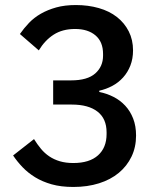

<svg xmlns="http://www.w3.org/2000/svg" viewBox="-20 -730 640 762"><path d="M262 -411Q327 -411 358 -438.5Q389 -466 389 -509V-516Q389 -564 359 -589.5Q329 -615 278 -615Q228 -615 193 -592.5Q158 -570 134 -530L59 -595Q75 -618 95 -639Q115 -660 142 -675.5Q169 -691 203 -700.5Q237 -710 281 -710Q330 -710 372 -698Q414 -686 444 -662.5Q474 -639 491 -605.5Q508 -572 508 -530Q508 -497 497.5 -470Q487 -443 468.5 -422.5Q450 -402 425.5 -389Q401 -376 374 -370V-365Q404 -359 430.5 -345.5Q457 -332 477 -310.5Q497 -289 508.5 -259.5Q520 -230 520 -192Q520 -146 502 -108.5Q484 -71 451.5 -44Q419 -17 373 -2.5Q327 12 271 12Q222 12 185 1.5Q148 -9 119.5 -26.5Q91 -44 69.5 -66.5Q48 -89 32 -113L115 -178Q128 -157 142.5 -139.5Q157 -122 175.5 -109.5Q194 -97 217.5 -90Q241 -83 271 -83Q335 -83 369 -113.5Q403 -144 403 -198V-205Q403 -259 367 -287Q331 -315 265 -315H191V-411Z"/></svg>

Font: IBM Plex Sans Hebrew Medm
Style: Regular
Weight: 500
Designer: Mike Abbink, Paul van der Laan, Pieter van Rosmalen, Yanek Iontef
Foundry: Bold Monday
Version: Version 1.3